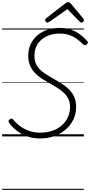

<svg xmlns="http://www.w3.org/2000/svg" viewBox="-20 -1276 842 1796"><path d="M356 19Q299 19 252 5Q205 -9 168.5 -31.5Q132 -54 106 -80Q80 -106 64 -129Q58 -138 60 -145Q62 -152 71 -159Q82 -168 89 -167Q96 -166 102 -159Q126 -128 163 -99.5Q200 -71 248.5 -53Q297 -35 356 -35Q416 -35 467 -52Q518 -69 555.5 -101Q593 -133 614 -177Q635 -221 635 -275Q635 -315 621.5 -346Q608 -377 583.5 -402Q559 -427 524 -449.5Q489 -472 445 -497Q414 -514 384 -532.5Q354 -551 329 -572.5Q304 -594 285 -620Q266 -646 255 -679.5Q244 -713 244 -755Q244 -813 266 -861Q288 -909 327.5 -943.5Q367 -978 420.5 -996.5Q474 -1015 538 -1015Q596 -1015 642.5 -999Q689 -983 727 -955Q765 -927 796 -892Q804 -883 802 -875.5Q800 -868 791 -860Q784 -854 775.5 -854Q767 -854 758 -861Q731 -888 700 -911Q669 -934 629.5 -948Q590 -962 536 -962Q486 -962 443.5 -947.5Q401 -933 369 -906Q337 -879 319.5 -841Q302 -803 302 -756Q302 -716 313.5 -686Q325 -656 347.5 -632Q370 -608 402.5 -586.5Q435 -565 477 -542Q519 -518 557.5 -493.5Q596 -469 626.5 -438.5Q657 -408 674.5 -368.5Q692 -329 692 -277Q692 -212 666.5 -158.5Q641 -105 595 -65Q549 -25 488 -3Q427 19 356 19ZM423 -1065Q415 -1065 408.5 -1072.5Q402 -1080 402 -1087Q402 -1093 404 -1096.5Q406 -1100 410 -1104L589 -1243Q597 -1250 604 -1253Q611 -1256 619 -1256Q626 -1256 631.5 -1252.5Q637 -1249 643 -1242L760 -1101Q763 -1098 764 -1094Q765 -1090 765 -1086Q765 -1077 757 -1071Q749 -1065 742 -1065Q736 -1065 731.5 -1068Q727 -1071 723 -1076L610 -1191L445 -1074Q438 -1070 433.5 -1067.5Q429 -1065 423 -1065ZM0 490H764V500H0ZM0 -20H764V0H0ZM0 -505H764V-500H0ZM0 -1010H764V-1000H0Z"/></svg>

Font: Playwrite AU QLD Guides
Style: Regular
Weight: 400
Designer: Veronika Burian, José Scaglione
Foundry: TypeTogether
Version: Version 1.003